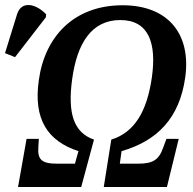

<svg xmlns="http://www.w3.org/2000/svg" viewBox="-100 -746 768 766"><path d="M-40 -518 83 -677 84 -689C45 -730 -14 -746 -32 -689L-80 -534ZM-28 0H224L275 -189C194 -217 169 -294 188 -431C208 -575 266 -666 380 -666C494 -666 525 -573 506 -438C486 -297 434 -217 344 -189L314 0H566L613 -192H564L551 -157C534 -108 510 -93 451 -93H378L385 -143C527 -184 616 -274 639 -437C663 -609 572 -725 389 -725C195 -725 79 -600 55 -427C32 -269 91 -183 213 -143L199 -93H127C67 -93 49 -109 53 -160L55 -192H6Z"/></svg>

Font: Noto Serif Condensed SemiBold
Style: Italic
Weight: 600
Width: 3
Italic angle: -12°
Designer: Monotype Design Team
Foundry: Monotype Imaging Inc.
Version: Version 2.014